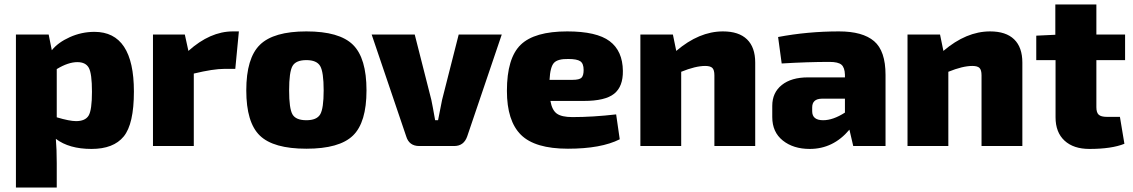

<svg xmlns="http://www.w3.org/2000/svg" viewBox="-20 -651 5052 856"><path d="M197 -497 211 -427Q239 -462 291.5 -485.5Q344 -509 401 -509Q577 -509 577 -243Q577 -98 531.5 -42.5Q486 13 388 13Q288 13 229 -32Q233 15 233 76V185H51V-497ZM233 -343V-128Q290 -111 319 -111Q360 -111 375 -135.5Q390 -160 390 -242Q390 -323 376 -348.5Q362 -374 325 -374Q284 -374 233 -343Z M1045 -511 1029 -344H981Q931 -344 844 -323V0H662V-497H804L820 -424Q917 -511 1018 -511Z M1346 -511Q1493 -511 1553.5 -451.5Q1614 -392 1614 -248Q1614 -105 1553.5 -46.5Q1493 12 1346 12Q1199 12 1138.5 -46.5Q1078 -105 1078 -248Q1078 -392 1139 -451.5Q1200 -511 1346 -511ZM1346 -383Q1299 -383 1284 -356.5Q1269 -330 1269 -248Q1269 -167 1284 -141Q1299 -115 1346 -115Q1392 -115 1407.5 -141Q1423 -167 1423 -248Q1423 -330 1407.5 -356.5Q1392 -383 1346 -383Z M2217 -497 2063 -43Q2048 0 2005 0H1849Q1804 0 1791 -43L1637 -497H1829L1903 -206Q1909 -178 1920 -115H1933Q1936 -130 1942 -160.5Q1948 -191 1951 -206L2025 -497Z M2583 -201H2434Q2441 -160 2462.5 -144.5Q2484 -129 2532 -129Q2623 -129 2727 -141L2743 -30Q2660 12 2512 12Q2365 12 2302.5 -50Q2240 -112 2240 -246Q2240 -392 2301.5 -451.5Q2363 -511 2509 -511Q2640 -511 2698 -467.5Q2756 -424 2757 -335Q2758 -265 2718 -233Q2678 -201 2583 -201ZM2430 -295H2532Q2563 -295 2572.5 -304.5Q2582 -314 2582 -339Q2582 -368 2567 -378Q2552 -388 2514 -388Q2467 -389 2450 -371Q2433 -353 2430 -295Z M2980 -497 2995 -424Q3097 -511 3203 -511Q3274 -511 3310.5 -475.5Q3347 -440 3347 -372V0H3165V-315Q3165 -339 3156 -348Q3147 -357 3124 -357Q3081 -357 3017 -331V0H2835V-497Z M3465 -368 3449 -486Q3581 -511 3721 -511Q3826 -511 3877 -467.5Q3928 -424 3928 -317V0H3784L3767 -73Q3695 13 3590 13Q3517 13 3470 -24.5Q3423 -62 3423 -129V-179Q3423 -238 3465.5 -272Q3508 -306 3582 -306H3747V-318Q3746 -350 3731.5 -362.5Q3717 -375 3678 -375Q3581 -375 3465 -368ZM3601 -172V-155Q3601 -115 3650 -115Q3694 -115 3747 -149V-211H3643Q3601 -210 3601 -172Z M4171 -497 4186 -424Q4288 -511 4394 -511Q4465 -511 4501.5 -475.5Q4538 -440 4538 -372V0H4356V-315Q4356 -339 4347 -348Q4338 -357 4315 -357Q4272 -357 4208 -331V0H4026V-497Z M4868 -383V-173Q4868 -149 4878.5 -139.5Q4889 -130 4915 -130H4973L4993 -10Q4936 13 4837 13Q4766 13 4726 -24Q4686 -61 4686 -128V-383H4600V-492L4685 -496V-631H4868V-497H4996V-383Z"/></svg>

Font: Ezarion Extra Bold
Style: Regular
Weight: 800
Designer: Natanael Gama
Version: Version 1.001;PS 001.001;hotconv 1.0.70;makeotf.lib2.5.58329